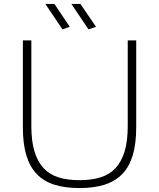

<svg xmlns="http://www.w3.org/2000/svg" viewBox="-20 -944 807 974"><path d="M383 10Q310 10 256 -7Q202 -24 166.5 -61Q131 -98 113.5 -156.5Q96 -215 96 -298V-739H139V-305Q139 -228 155 -175.5Q171 -123 201.5 -90.5Q232 -58 277.5 -44Q323 -30 383 -30Q443 -30 489 -44Q535 -58 565.5 -90.5Q596 -123 612 -175.5Q628 -228 628 -305V-739H671V-298Q671 -215 653.5 -156.5Q636 -98 600 -61Q564 -24 510 -7Q456 10 383 10ZM297 -795 210 -924H256L334 -808ZM429 -795 342 -924H388L467 -808Z"/></svg>

Font: Encode Sans Wide
Style: Thin
Weight: 100
Designer: Pablo Impallari, Andres Torresi
Foundry: Pablo Impallari, Andres Torresi
Version: Version 1.000; ttfautohint (v1.00) -l 8 -r 50 -G 200 -x 14 -